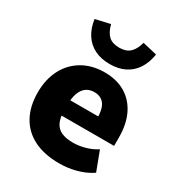

<svg xmlns="http://www.w3.org/2000/svg" viewBox="-178 -855 910 982"><g transform="rotate(30 277.5 -364.0)"><path d="M318 11Q228 11 166.5 -20Q105 -51 73 -109.5Q41 -168 41 -249Q41 -326 71 -384.5Q101 -443 157 -476Q213 -509 288 -509Q358 -509 409 -479Q460 -449 488 -392.5Q516 -336 516 -255V-207H186V-297H384L371 -283Q371 -343 350.5 -369Q330 -395 292 -395Q264 -395 244.5 -381Q225 -367 214.5 -339Q204 -311 204 -267V-238Q204 -195 216.5 -168Q229 -141 255.5 -128.5Q282 -116 326 -116Q360 -116 397 -126.5Q434 -137 462 -156L505 -42Q465 -15 416 -2Q367 11 318 11ZM287 -558Q235 -558 197 -577Q159 -596 135.5 -632Q112 -668 105 -719L191 -739Q202 -696 224 -675.5Q246 -655 287 -655Q327 -655 349.5 -676Q372 -697 383 -739L468 -719Q460 -667 436 -631Q412 -595 374.5 -576.5Q337 -558 287 -558Z"/></g></svg>

Font: Nunito Sans 10pt SemiCondensed Black
Style: Regular
Weight: 900
Width: 4
Designer: Vernon Adams
Foundry: Vernon Adams
Version: Version 3.101;gftools[0.9.27]